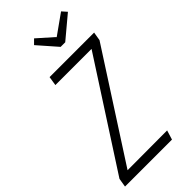

<svg xmlns="http://www.w3.org/2000/svg" viewBox="-286 -946 1006 1006"><g transform="rotate(-45 217.0 -443.0)"><path d="M-11 0 -3 -49 375 -634H107L115 -685H445L437 -637L59 -51L353 -52L337 0ZM401 -886 425 -859 302 -756H268L176 -861L201 -886L290 -807Z"/></g></svg>

Font: Fira Sans Extra Condensed Light
Style: Italic
Weight: 300
Width: 3
Italic angle: -8°
Designer: Carrois Corporate & Edenspiekermann AG
Foundry: Carrois Corporate GbR & Edenspiekermann AG
Version: Version 4.203